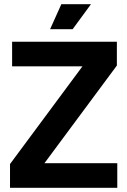

<svg xmlns="http://www.w3.org/2000/svg" viewBox="-20 -900 610 920"><path d="M540 -700V-586L193 -118H542V0H28V-114L375 -582H38V-700ZM416 -880 328 -760H220L274 -880Z"/></svg>

Font: Space Grotesk Variable
Style: Regular
Weight: 400
Designer: Florian Karsten (Space Grotesk), Colophon Foundry (Space Mono)
Foundry: Florian Karsten
Version: Version 1.106